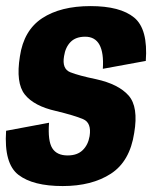

<svg xmlns="http://www.w3.org/2000/svg" viewBox="-21 -622 521 646"><path d="M190 4Q288 4 352 -37.5Q416 -79 430.5 -174.5Q445.5 -262.5 411.5 -300.8Q377.5 -339 302.5 -355.5Q244.5 -367.5 215.8 -378.8Q187 -390 194.5 -433Q199 -463 216.5 -480.8Q234 -498.5 265.5 -498.5Q299 -498.5 313.8 -471.2Q328.5 -444 325 -390.5L469.5 -417Q477.5 -524 430.5 -562.8Q383.5 -601.5 283.5 -601.5Q183 -601.5 121 -560.8Q59 -520 46 -432.5Q31.5 -343 62.5 -304Q93.5 -265 167.5 -248.5Q229.5 -233.5 258.5 -221.2Q287.5 -209 280.5 -164Q275.5 -134.5 257.2 -116.8Q239 -99 206.5 -99Q170 -99 154.8 -123.5Q139.5 -148 144 -209L-0.5 -182Q-8 -71.5 41 -33.8Q90 4 190 4Z"/></svg>

Font: Anybody Condensed
Style: Bold Italic
Weight: 700
Width: 3
Italic angle: -10°
Version: Version 1.113;gftools[0.9.25]